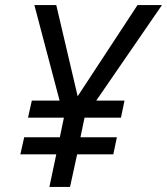

<svg xmlns="http://www.w3.org/2000/svg" viewBox="-20 -734 656 754"><path d="M174 0 201 -128H60L75 -195H215L231 -272H90L105 -339H214L115 -714H201L285 -356L520 -714H616L358 -339H469L455 -272H312L296 -195H439L425 -128H283L255 0Z"/></svg>

Font: Manna Sans
Style: Italic
Weight: 400
Italic angle: -12°
Designer: Monotype Design Team
Foundry: Monotype Imaging Inc.
Version: Version 2.001.1; ttfautohint (v1.8.2)